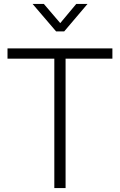

<svg xmlns="http://www.w3.org/2000/svg" viewBox="-20 -952 607 972"><path d="M255 0V-655H18V-707H549V-655H312V0ZM264 -793 145 -932H202L285 -835L366 -932H423L305 -793Z"/></svg>

Font: Onest ExtraLight
Style: Regular
Weight: 250
Designer: Dmitri Voloshin, Andrey Kudryavtsev
Foundry: Dmitri Voloshin, Andrey Kudryavtsev
Version: Version 1.000;gftools[0.9.33]